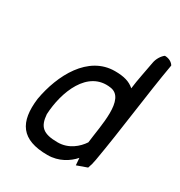

<svg xmlns="http://www.w3.org/2000/svg" viewBox="-164 -747 850 909"><g transform="rotate(30 261.5 -292.5)"><path d="M54 -157C37 -21 83 50 227 50C289 50 336 19 365 -14L368 25L424 5C430 -11 434 -27 437 -44C469 -226 492 -433 523 -610C515 -624 497 -635 474 -635C459 -624 444 -601 440 -577C431 -525 419 -473 413 -422C387 -445 355 -454 306 -454C160 -454 79 -300 54 -157ZM128 -116C134 -240 193 -396 326 -376C417 -364 376 -196 365 -99C342 -64 299 -26 239 -26C158 -26 133 -51 128 -116Z"/></g></svg>

Font: Snowfall
Style: Obl
Weight: 400
Designer: Jasper
Foundry: Cannot Into Space Fonts
Version: Version 0.9